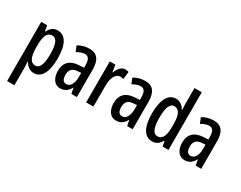

<svg xmlns="http://www.w3.org/2000/svg" viewBox="-107 -1356 2755 2191"><g transform="rotate(30 1270.5 -260.0)"><path d="M275 -550C227 -550 188 -527 158 -467H152L140 -540H62V240H158V6C158 -14 156 -40 154 -72H158C184 -19 228 10 280 10C378 10 434 -93 434 -270C434 -454 378 -550 275 -550ZM250 -468C311 -468 336 -402 336 -269C336 -136 308 -73 251 -73C187 -73 158 -132 158 -263V-286C158 -412 187 -468 250 -468Z M696 -550C640 -550 589 -536 545 -509L574 -437C614 -460 648 -472 678 -472C727 -472 747 -436 747 -361V-330L684 -327C570 -322 505 -262 505 -153C505 -68 542 10 627 10C686 10 724 -18 754 -74H756L771 0H843V-362C843 -483 798 -550 696 -550ZM703 -260 748 -263V-209C748 -121 715 -67 663 -67C625 -67 603 -95 603 -156C603 -222 635 -256 703 -260Z M1165 -550C1117 -550 1080 -508 1058 -449H1053L1039 -540H965V0H1061V-280C1060 -379 1099 -450 1157 -450C1173 -450 1187 -448 1199 -443L1211 -543C1194 -548 1180 -550 1165 -550Z M1431 -550C1375 -550 1324 -536 1280 -509L1309 -437C1349 -460 1383 -472 1413 -472C1462 -472 1482 -436 1482 -361V-330L1419 -327C1305 -322 1240 -262 1240 -153C1240 -68 1277 10 1362 10C1421 10 1459 -18 1489 -74H1491L1506 0H1578V-362C1578 -483 1533 -550 1431 -550ZM1438 -260 1483 -263V-209C1483 -121 1450 -67 1398 -67C1360 -67 1338 -95 1338 -156C1338 -222 1370 -256 1438 -260Z M1837 10C1889 10 1924 -15 1954 -65H1960L1973 0H2050V-760H1954V-550C1954 -529 1955 -504 1957 -471H1953C1926 -523 1883 -550 1833 -550C1734 -550 1678 -448 1678 -270C1678 -90 1733 10 1837 10ZM1862 -71C1803 -71 1776 -138 1776 -270C1776 -397 1802 -466 1860 -466C1925 -466 1954 -407 1954 -278V-248C1954 -128 1923 -71 1862 -71Z M2334 -550C2278 -550 2227 -536 2183 -509L2212 -437C2252 -460 2286 -472 2316 -472C2365 -472 2385 -436 2385 -361V-330L2322 -327C2208 -322 2143 -262 2143 -153C2143 -68 2180 10 2265 10C2324 10 2362 -18 2392 -74H2394L2409 0H2481V-362C2481 -483 2436 -550 2334 -550ZM2341 -260 2386 -263V-209C2386 -121 2353 -67 2301 -67C2263 -67 2241 -95 2241 -156C2241 -222 2273 -256 2341 -260Z"/></g></svg>

Font: Noto Sans Hebrew ExtraCondensed Medium
Style: Regular
Weight: 500
Width: 2
Designer: Monotype Design Team
Foundry: Monotype Imaging Inc.
Version: Version 2.004